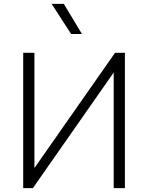

<svg xmlns="http://www.w3.org/2000/svg" viewBox="-20 -973 766 993"><path d="M100 0V-700H158V-104L575 -700H626V0H568V-598L150 0ZM348 -797 247 -953H310L404 -797Z"/></svg>

Font: Geologica Cursive Thin
Style: Regular
Weight: 250
Designer: Sindre Bremnes, Frode Helland
Foundry: Monokrom Skriftforlag AS
Version: Version 1.010;gftools[0.9.28]